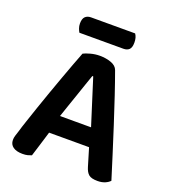

<svg xmlns="http://www.w3.org/2000/svg" viewBox="-144 -895 898 1011"><g transform="rotate(20 305.0 -389.5)"><path d="M162 -692Q157 -700 152.5 -712.5Q148 -725 148 -739Q148 -766 160 -777.5Q172 -789 192 -789H439Q452 -771 452 -742Q452 -714 440.5 -703Q429 -692 409 -692ZM416 -143H192Q181 -106 168.5 -66Q156 -26 148 0Q138 4 126.5 7Q115 10 98 10Q64 10 45 -3.5Q26 -17 26 -42Q26 -54 29.5 -65.5Q33 -77 38 -92Q46 -120 59.5 -159.5Q73 -199 88.5 -245.5Q104 -292 122 -341.5Q140 -391 156.5 -437.5Q173 -484 188.5 -524.5Q204 -565 215 -594Q228 -601 253.5 -608Q279 -615 305 -615Q340 -615 369 -604.5Q398 -594 406 -571Q426 -516 450 -444.5Q474 -373 498.5 -297Q523 -221 546 -148Q569 -75 587 -17Q577 -6 559.5 1.5Q542 9 518 9Q483 9 468.5 -3.5Q454 -16 446 -43ZM304 -501Q295 -476 284.5 -445Q274 -414 262.5 -380.5Q251 -347 239 -312.5Q227 -278 216 -245H390L309 -501Z"/></g></svg>

Font: Baloo Da 2 SemiBold
Style: Regular
Weight: 600
Designer: Noopur Datye, Sulekha Rajkumar and Ek Type
Foundry: Ek Type
Version: Version 1.640;hotconv 1.0.111;makeotfexe 2.5.65597; ttfautoh